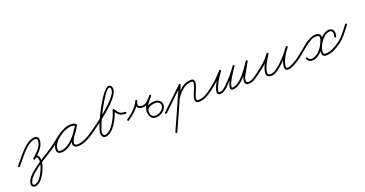

<svg xmlns="http://www.w3.org/2000/svg" viewBox="-39 -1310 4501 2369"><g transform="rotate(-20 2211.5 -125.5)"><path d="M29 7.9C29 7.9 29 7.9 29 7.9C98.1 -70.4 215.1 -247.5 322.8 -247.5C341 -247.5 349 -237.1 349 -219.5C349 -138.6 273.9 -83.2 220.7 -31.6C215.9 -27 215.8 -19.4 220.4 -14.7C225 -9.9 232.6 -9.8 237.3 -14.4C237.3 -14.4 237.3 -14.4 237.3 -14.4C296.2 -71.3 373 -129.7 373 -219.5C373 -250.3 354.3 -271.5 322.8 -271.5C202.7 -271.5 86.1 -93.1 11 -7.9C6.6 -3 7.1 4.6 12.1 9C17 13.4 24.6 12.9 29 7.9ZM237.3 -14.4C237.3 -14.4 237.3 -14.4 237.3 -14.4C243.2 -20 253.3 -29.4 262.2 -29.4C278.3 -29.4 282.6 15.2 282.6 26.6C282.6 93.2 203.8 278.2 123.7 278.2C110.5 278.2 103.5 272.7 103.5 259.1C103.5 149.9 387.9 2.2 486.9 -67.2C492.3 -71 493.6 -78.5 489.8 -83.9C486 -89.3 478.5 -90.6 473.1 -86.8C364.8 -11 79.5 132.5 79.5 259.1C79.5 286 97.3 302.2 123.7 302.2C220 302.2 306.6 107.5 306.6 26.6C306.6 -0.8 298.1 -53.4 262.2 -53.4C246.1 -53.4 231.7 -42.3 220.7 -31.6C215.9 -27 215.8 -19.4 220.4 -14.7C225 -9.9 232.6 -9.8 237.3 -14.4Z M486.8 -67.1C486.8 -67.1 486.8 -67.1 486.8 -67.1C578.8 -131 680 -244.8 797.6 -244.8C814.5 -244.8 832.1 -241.2 846 -231.2C852.2 -226.8 858.8 -229.9 862.1 -235.1C865.5 -240.3 865.6 -247.6 859 -251.4C838.1 -263.5 821.1 -268.1 796.3 -268.1C688.1 -268.1 514.1 -150.4 514.1 -34.2C514.1 4.5 539 19.3 574.7 19.3C695.8 19.3 814.2 -136.7 866.5 -232.2C870.4 -239.3 867 -245.6 861.8 -248.5C856.5 -251.4 849.3 -250.8 845.5 -243.8C812.3 -183.3 730.3 -98.5 730.3 -31.6C730.3 2.7 763.4 16.7 793 16.7C862.7 16.7 946.1 -28.1 1001.9 -67.2C1007.3 -71 1008.6 -78.5 1004.8 -83.9C1001 -89.3 993.5 -90.6 988.1 -86.8C936.6 -50.8 857.4 -7.3 793 -7.3C777.6 -7.3 754.3 -12 754.3 -31.6C754.3 -83.4 838 -180.2 866.5 -232.2C870.4 -239.2 867 -245.6 861.8 -248.5C856.5 -251.4 849.3 -250.8 845.5 -243.8C798.1 -157.2 685.1 -4.7 574.7 -4.7C552.2 -4.7 538.1 -9.2 538.1 -34.2C538.1 -136.6 701.8 -244.1 796.3 -244.1C817 -244.1 829.8 -240.6 847 -230.6C853.6 -226.8 859.9 -229.6 863.1 -234.5C866.2 -239.4 866.2 -246.3 860 -250.8C841.9 -263.7 819.6 -268.8 797.6 -268.8C672.5 -268.8 570.2 -154.2 473.2 -86.9C467.7 -83.1 466.4 -75.6 470.1 -70.2C473.9 -64.7 481.4 -63.4 486.8 -67.1Z M985.2 -70.1C988.9 -64.7 996.4 -63.4 1001.9 -67.2C1103.8 -138.1 1441 -373.9 1441 -498.6C1441 -525 1428.4 -554.3 1397.9 -554.3C1311.2 -554.3 1099.9 -125.9 1099.9 -39.6C1099.9 -11.2 1113.9 23.3 1147.2 23.3C1255.9 23.3 1346.8 -166.8 1366.7 -252.3C1367.8 -257.2 1361.1 -258.6 1354.6 -257.7C1348.2 -256.8 1342.1 -253.5 1344.6 -249.1C1378.6 -189.3 1404.2 -159 1481 -159C1487.7 -159 1493 -164.4 1493 -171C1493 -177.6 1487.7 -183 1481 -183C1412.8 -183 1395 -209.1 1365.4 -260.9C1362.9 -265.4 1358 -267 1353.3 -266.4C1348.7 -265.7 1344.5 -262.7 1343.3 -257.7C1326.4 -185 1241.5 -0.7 1147.2 -0.7C1129 -0.7 1123.9 -25.6 1123.9 -39.6C1123.9 -113.3 1331.1 -530.3 1397.9 -530.3C1413.6 -530.3 1417 -510.7 1417 -498.6C1417 -388.7 1080.7 -151.3 988.1 -86.8C982.7 -83.1 981.4 -75.6 985.2 -70.1Z M1487.8 -67.1C1487.8 -67.1 1487.8 -67.1 1487.8 -67.1C1560.7 -117.5 1631.1 -176.8 1668 -259.6C1671.2 -266.8 1667.4 -272.9 1662 -275.4C1656.6 -277.9 1649.5 -276.8 1646.2 -269.6C1616.3 -206.7 1630 -159.2 1706 -159C1706 -159 1706 -159 1706 -159C1706 -159 1706 -159 1706 -159C1770 -159.2 1809.5 -212.9 1848 -256.5C1853.2 -262.5 1851.2 -269.4 1846.6 -273.3C1842 -277.3 1834.9 -278.2 1829.8 -272.2C1785.8 -219.8 1734.6 -167.2 1731.6 -94.5C1731.6 -94.5 1731.6 -94.5 1731.6 -94.5C1731.6 -94.5 1731.6 -94.5 1731.6 -94.5C1729.5 -40.7 1754.2 12 1815 12C1870.5 12 1924.9 -18.9 1948.7 -69.9C1975 -126.3 1930.6 -183.1 1871.4 -183C1871.4 -183 1871.4 -183 1871.4 -183C1871.4 -183 1871.4 -183 1871.4 -183C1821.6 -183.1 1759.9 -167.1 1736.2 -118.2C1733.3 -112.3 1735.8 -105.1 1741.8 -102.2C1747.7 -99.3 1754.9 -101.8 1757.8 -107.8C1777.1 -147.6 1831.5 -159.1 1871.4 -159C1871.4 -159 1871.4 -159 1871.4 -159C1871.4 -159 1871.4 -159 1871.4 -159C1913.1 -159.1 1945.9 -120.7 1926.9 -80.1C1907 -37.4 1861.2 -12 1815 -12C1768.6 -12 1754 -53.7 1755.6 -93.5C1755.6 -93.5 1755.6 -93.5 1755.6 -93.5C1755.6 -93.5 1755.6 -93.5 1755.6 -93.5C1758.3 -159.7 1808.1 -209 1848.2 -256.8C1853.3 -262.8 1851.3 -269.7 1846.8 -273.6C1842.3 -277.5 1835.2 -278.3 1830 -272.4C1797.1 -235.2 1760.7 -183.2 1706 -183C1706 -183 1706 -183 1706 -183C1706 -183 1706 -183 1706 -183C1648.2 -183.2 1645.4 -212 1667.8 -259.3C1671.2 -266.5 1667.4 -272.6 1661.9 -275.1C1656.4 -277.7 1649.3 -276.6 1646 -269.4C1611 -190.8 1543.3 -134.7 1474.2 -86.9C1468.7 -83.1 1467.4 -75.6 1471.1 -70.2C1474.9 -64.7 1482.4 -63.4 1487.8 -67.1Z M1941.3 8.3C1945.9 13.1 1953.5 13.3 1958.3 8.7C2001.3 -32.4 2044.3 -73.4 2087.3 -114.5C2136.6 -161.6 2186 -208.7 2235.3 -255.8C2240.1 -260.4 2240.3 -268 2235.7 -272.8C2231.1 -277.6 2223.5 -277.7 2218.7 -273.2C2169.4 -226.1 2120 -179 2070.7 -131.8C2027.7 -90.8 1984.7 -49.7 1941.7 -8.7C1936.9 -4.1 1936.7 3.5 1941.3 8.3ZM2231.9 -275.4C2225.8 -278.1 2218.7 -275.4 2216 -269.4C2136.7 -91.9 2057.4 85.6 1978 263.1C1975.3 269.2 1978.1 276.3 1984.1 279C1990.2 281.7 1997.3 278.9 2000 272.9C2000 272.9 2000 272.9 2000 272.9C2079.3 95.4 2158.6 -82.1 2238 -259.6C2240.7 -265.6 2237.9 -272.7 2231.9 -275.4ZM2154.2 -72.7C2154.2 -72.7 2154.2 -72.7 2154.2 -72.7C2175.5 -127.9 2218.9 -176.1 2264.5 -212.8C2297.4 -239.3 2336.8 -252.5 2379 -252.5C2420.8 -252.5 2374.5 -157.4 2367.9 -140.7C2353.4 -104.6 2297.5 12 2377 12C2457.6 12 2504.3 -23.7 2565.9 -67.2C2571.3 -71 2572.6 -78.5 2568.8 -83.9C2565 -89.3 2557.5 -90.6 2552.1 -86.8C2494.8 -46.4 2452 -12 2377 -12C2332.9 -12 2382.9 -113.6 2390.1 -131.7C2404.1 -166.8 2455.4 -276.5 2379 -276.5C2331.4 -276.5 2286.6 -261.4 2249.5 -231.5C2200.5 -192.1 2154.6 -140.5 2131.8 -81.3C2129.4 -75.1 2132.5 -68.2 2138.7 -65.8C2144.9 -63.4 2151.8 -66.5 2154.2 -72.7Z M2549.1 -70.2C2552.9 -64.7 2560.4 -63.4 2565.8 -67.1C2638.7 -117.6 2704 -184.9 2763.8 -249.9C2768.3 -254.7 2768 -262.3 2763.1 -266.8C2758.3 -271.3 2750.7 -271 2746.2 -266.1C2687.6 -202.5 2623.6 -136.3 2552.2 -86.9C2546.7 -83.1 2545.4 -75.6 2549.1 -70.2ZM2745.4 -265.2C2745.4 -265.2 2745.4 -265.2 2745.4 -265.2C2695.4 -199 2646.6 -124.1 2625.4 -43C2625.4 -43 2625.4 -43.1 2625.4 -43.1C2625.4 -43.1 2625.4 -43.1 2625.4 -43.1C2618.3 -16.6 2625.2 11.8 2658 11.9C2695.5 12 2727.3 -9.8 2754.1 -34.1C2754.1 -34.1 2754.1 -34.2 2754.2 -34.2C2754.2 -34.3 2754.3 -34.3 2754.3 -34.3C2825.2 -101.8 2886.1 -169.9 2941.9 -251.2C2945.6 -256.7 2944.3 -264.1 2938.8 -267.9C2933.3 -271.6 2925.9 -270.3 2922.1 -264.8C2867.2 -184.8 2807.4 -118 2737.7 -51.7C2737.7 -51.7 2737.8 -51.7 2737.8 -51.8C2737.9 -51.8 2737.9 -51.9 2737.9 -51.9C2715.9 -31.9 2689.1 -12 2658 -12.1C2643.1 -12.2 2645.7 -26.2 2648.6 -36.9C2648.6 -36.9 2648.6 -36.9 2648.6 -36.9C2648.6 -36.9 2648.6 -37 2648.6 -37C2669 -114.9 2716.5 -187.1 2764.6 -250.8C2768.6 -256.1 2767.5 -263.6 2762.2 -267.6C2756.9 -271.6 2749.4 -270.5 2745.4 -265.2ZM2938.7 -267.9C2933.2 -271.7 2925.8 -270.2 2922.1 -264.7C2917.6 -258.1 2913.2 -251.6 2908.7 -244.8C2904.4 -238.3 2900.1 -231.7 2895.7 -225C2882.5 -204.8 2732.3 12 2827 12C2944.3 12 3056.3 -166.2 3113.7 -251.3C3117.4 -256.8 3115.9 -264.2 3110.4 -267.9C3104.9 -271.7 3097.5 -270.2 3093.8 -264.7C3042.6 -188.8 2932.1 -12 2827 -12C2820.2 -12 2819.3 -14.8 2819.5 -21.4C2821.2 -82.5 2908 -201.2 2941.9 -251.3C2945.7 -256.8 2944.2 -264.2 2938.7 -267.9ZM3110 -268.4C3104.3 -271.7 3096.9 -269.7 3093.6 -264C3066.5 -217.1 3040 -169.9 3014.3 -122.2C3014.3 -122.2 3014.4 -122.2 3014.4 -122.3C3014.4 -122.4 3014.5 -122.5 3014.5 -122.5C2991.1 -81.9 2954.8 14.3 3037.3 13.6C3097.3 13.1 3149.7 -34.3 3196.9 -67.1C3202.3 -70.9 3203.6 -78.4 3199.9 -83.9C3196.1 -89.3 3188.6 -90.6 3183.1 -86.9C3140.7 -57.3 3090.6 -10.8 3037.1 -10.4C2981.6 -9.9 3022.8 -88.9 3035.3 -110.5C3035.3 -110.5 3035.3 -110.5 3035.4 -110.6C3035.4 -110.7 3035.4 -110.8 3035.4 -110.8C3061.1 -158.3 3087.4 -205.3 3114.4 -252C3117.7 -257.7 3115.7 -265.1 3110 -268.4Z M3195.8 -67.1C3195.8 -67.1 3195.8 -67.1 3195.8 -67.1C3267.9 -116.7 3335.9 -178.5 3386.8 -250C3391.2 -256.2 3388 -262.8 3382.8 -266.1C3377.6 -269.4 3370.3 -269.5 3366.6 -262.9C3327.7 -194.7 3267.9 -111.7 3267.9 -31.7C3267.9 4 3300.6 16.9 3331.2 16.9C3428.5 16.9 3584.7 -171.4 3637.8 -246C3642.3 -252.4 3639.9 -259 3635.2 -262.6C3630.5 -266.1 3623.5 -266.6 3618.6 -260.5C3603.9 -241.9 3587.3 -223.5 3575.6 -203C3575.6 -203 3575.5 -202.9 3575.5 -202.8C3575.5 -202.7 3575.4 -202.7 3575.4 -202.7C3547.1 -149.7 3510 -92 3510 -30.3C3510 -21.5 3511.3 -12.5 3515.3 -4.5C3515.3 -4.5 3515.4 -4.4 3515.4 -4.4C3515.5 -4.3 3515.5 -4.2 3515.5 -4.2C3523.9 11 3533.8 14.7 3551.4 14.7C3601.5 14.7 3684.3 -39.5 3723.9 -67.2C3729.3 -71 3730.6 -78.5 3726.8 -83.9C3723 -89.3 3715.5 -90.6 3710.1 -86.8C3710.1 -86.8 3710.1 -86.8 3710.1 -86.8C3675.4 -62.6 3595.1 -9.3 3551.4 -9.3C3541.3 -9.3 3540.3 -8.9 3536.5 -15.8C3536.5 -15.8 3536.5 -15.7 3536.6 -15.6C3536.6 -15.5 3536.7 -15.5 3536.7 -15.5C3534.4 -19.9 3534 -25.4 3534 -30.3C3534 -87.3 3570.4 -142.3 3596.6 -191.3C3596.6 -191.3 3596.5 -191.3 3596.5 -191.2C3596.5 -191.1 3596.4 -191 3596.4 -191C3607.5 -210.5 3623.4 -228 3637.4 -245.5C3642.2 -251.6 3639.7 -258.4 3634.8 -262.1C3629.9 -265.7 3622.7 -266.3 3618.2 -260C3571.2 -193.7 3416.7 -7.1 3331.2 -7.1C3314.8 -7.1 3291.9 -10.9 3291.9 -31.7C3291.9 -106.4 3351 -187.1 3387.4 -251.1C3391.2 -257.7 3388.3 -264 3383.4 -267.1C3378.6 -270.2 3371.6 -270.1 3367.2 -264C3317.9 -194.7 3252 -134.9 3182.2 -86.9C3176.7 -83.1 3175.4 -75.7 3179.1 -70.2C3182.9 -64.7 3190.3 -63.4 3195.8 -67.1Z M3706.2 -70.1C3709.9 -64.7 3717.4 -63.4 3722.9 -67.2C3801.3 -121.8 3918.8 -251.8 4009.8 -252.5C4083.7 -253 4047.7 -188.2 4027.6 -145.1C4002.4 -91.1 3939.1 -12 3872.3 -12C3845.6 -12 3834.5 -18.1 3824.6 -41.7C3822 -47.8 3814.9 -50.6 3808.8 -48C3802.7 -45.5 3799.9 -38.4 3802.5 -32.3C3816.2 0.2 3836.3 12 3872.3 12C3949.4 12 4019.9 -71.8 4049.4 -134.9C4077.1 -194.4 4108.1 -277.2 4009.6 -276.5C3908.3 -275.8 3793.7 -145.7 3709.1 -86.8C3703.7 -83.1 3702.4 -75.6 3706.2 -70.1ZM4230.2 -159.6C4236.5 -157.5 4243.3 -160.9 4245.4 -167.2C4261.6 -215.6 4252.8 -276.5 4189.5 -276.5C4119.8 -276.5 4056.2 -201.2 4027.8 -145.5C4008 -106.7 3967.7 12 4050 12C4124.8 12 4187.7 -25.4 4246.9 -67.2C4252.3 -71 4253.6 -78.5 4249.8 -83.9C4246 -89.3 4238.5 -90.6 4233.1 -86.8C4178.2 -48.1 4119.4 -12 4050 -12C3996.2 -12 4039.1 -114.9 4049.2 -134.5C4073.1 -181.4 4129.9 -252.5 4189.5 -252.5C4234.5 -252.5 4233.4 -207 4222.6 -174.8C4220.5 -168.5 4223.9 -161.7 4230.2 -159.6Z M4247 -65.9C4247 -65.9 4247 -65.9 4247 -65.9C4317.4 -116 4368 -189.1 4420.5 -256.6C4424.5 -261.9 4423.6 -269.4 4418.4 -273.5C4413.1 -277.5 4405.6 -276.6 4401.5 -271.4C4401.5 -271.4 4401.5 -271.4 4401.5 -271.4C4350.5 -205.8 4301.5 -134.1 4233 -85.4C4227.6 -81.6 4226.4 -74.1 4230.2 -68.7C4234.1 -63.3 4241.5 -62 4247 -65.9Z"/></g></svg>

Font: FRB American Cursive Guidelines Light
Style: Italic
Weight: 300
Italic angle: -25°
Version: Version 2.0;Modular Font Editor K font №1